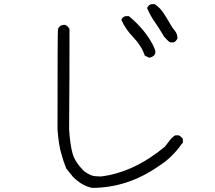

<svg xmlns="http://www.w3.org/2000/svg" viewBox="-20 -865 1040 928"><path d="M426 43Q377 34 333 -10L300 -51Q285 -89 277 -120Q264 -160 258 -239Q258 -713 260 -721Q264 -745 295 -745Q309 -738 316 -725Q316 -482 314 -239Q319 -166 330.5 -124Q342 -82 385 -39Q403 -25 423 -17Q439 -12 467 -12Q626 -31 777 -156Q788 -170 799.5 -185.5Q811 -201 827 -211H844Q860 -202 864 -192V-175L858 -169Q811 -102 747 -62Q596 43 426 43ZM819 -660H803Q795 -664 787.5 -672.5Q780 -681 773 -688Q746 -734 730 -756Q707 -788 691 -826Q697 -840 711 -845H728Q754 -827 770 -802.5Q786 -778 801 -752Q811 -733 824.5 -717Q838 -701 838 -679Q828 -662 819 -660ZM701 -586 680 -596Q663 -645 625 -684Q587 -723 567 -768Q569 -782 587 -787H603Q682 -721 720 -646Q724 -635 727.5 -628.5Q731 -622 731 -614Q731 -592 701 -586Z"/></svg>

Font: Yozai
Style: Regular
Weight: 400
Designer: LXGW / Y.OzVox
Foundry: LXGW / Y.OzVox
Version: Version 0.861;October 22, 2024